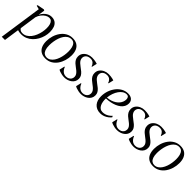

<svg xmlns="http://www.w3.org/2000/svg" viewBox="197 -1654 3033 3033"><g transform="rotate(45 1713.0 -137.5)"><path d="M-1 253 104.5 -468 43 -484 46 -500.5 165 -523 181.5 -513 165.5 -403Q183 -441.5 209.8 -469.5Q236.5 -497.5 268.5 -512.8Q300.5 -528 333.5 -528Q387 -528 420.5 -504Q454 -480 469.5 -437.2Q485 -394.5 485 -338Q485 -289.5 471.8 -239.8Q458.5 -190 433.2 -145.5Q408 -101 371.5 -65.8Q335 -30.5 288.2 -10.5Q241.5 9.5 185.5 9.5Q165 9.5 145 6.2Q125 3 107.5 -2.5L70.5 253ZM115.5 -55.5Q124.5 -38.5 142.5 -27.5Q160.5 -16.5 188.5 -16.5Q230.5 -16.5 264.8 -36.8Q299 -57 325.5 -91Q352 -125 369.8 -167.5Q387.5 -210 396.8 -256Q406 -302 406 -345Q406 -391.5 396.2 -424Q386.5 -456.5 367.2 -473.8Q348 -491 319.5 -491Q289 -491 256.2 -471.5Q223.5 -452 196.5 -418Q169.5 -384 156.5 -339.5Z M808 -525.5Q867.5 -525.5 907.8 -501.2Q948 -477 968.5 -431.2Q989 -385.5 989 -320Q989 -259.5 971.5 -200.8Q954 -142 920.5 -94.2Q887 -46.5 838 -18.2Q789 10 726 10Q666 10 625.2 -14.8Q584.5 -39.5 564.5 -85.5Q544.5 -131.5 544.5 -196Q544.5 -257 562.5 -315.8Q580.5 -374.5 614.8 -422Q649 -469.5 698 -497.5Q747 -525.5 808 -525.5ZM805 -499Q768 -499 738.8 -480Q709.5 -461 687.8 -428.8Q666 -396.5 652 -355.8Q638 -315 630.8 -270.5Q623.5 -226 623.5 -183Q623.5 -124 637 -87.2Q650.5 -50.5 674.5 -33.5Q698.5 -16.5 729.5 -16.5Q765.5 -16.5 794.8 -35.5Q824 -54.5 845.5 -86.2Q867 -118 881.2 -158.2Q895.5 -198.5 902.5 -242.2Q909.5 -286 909.5 -328Q909.5 -375 899.8 -413.5Q890 -452 867.5 -475.5Q845 -499 805 -499Z M1342.5 -419.5H1332.5Q1324.5 -451.5 1300 -473.8Q1275.5 -496 1235.5 -496Q1204 -496 1181 -485Q1158 -474 1145 -454.5Q1132 -435 1131.5 -409.5Q1131.5 -385 1142.2 -364.5Q1153 -344 1172 -326.5Q1191 -309 1215 -291.5Q1249 -268 1274.8 -245.5Q1300.5 -223 1315.5 -197.5Q1330.5 -172 1330.5 -138.5Q1330.5 -101.5 1314.8 -74Q1299 -46.5 1272.8 -27.8Q1246.5 -9 1214.8 0.5Q1183 10 1151.5 10Q1124.5 10 1096.8 4.8Q1069 -0.5 1046.2 -8.8Q1023.5 -17 1011.5 -25.5L1032 -113.5H1041Q1051 -86.5 1067.5 -65Q1084 -43.5 1106.8 -31.2Q1129.5 -19 1157.5 -19Q1186 -19 1209.2 -30Q1232.5 -41 1246.5 -62Q1260.5 -83 1260.5 -111.5Q1260.5 -139 1246 -160.8Q1231.5 -182.5 1209.5 -201Q1187.5 -219.5 1165 -235.5Q1144 -250.5 1121.8 -270.2Q1099.5 -290 1084.5 -316.5Q1069.5 -343 1069.5 -379Q1069.5 -423.5 1093.8 -456Q1118 -488.5 1157 -506.5Q1196 -524.5 1241 -524.5Q1266.5 -524.5 1289 -521.8Q1311.5 -519 1330 -514.8Q1348.5 -510.5 1362.5 -505.5Z M1712.5 -419.5H1702.5Q1694.5 -451.5 1670 -473.8Q1645.5 -496 1605.5 -496Q1574 -496 1551 -485Q1528 -474 1515 -454.5Q1502 -435 1501.5 -409.5Q1501.5 -385 1512.2 -364.5Q1523 -344 1542 -326.5Q1561 -309 1585 -291.5Q1619 -268 1644.8 -245.5Q1670.5 -223 1685.5 -197.5Q1700.5 -172 1700.5 -138.5Q1700.5 -101.5 1684.8 -74Q1669 -46.5 1642.8 -27.8Q1616.5 -9 1584.8 0.5Q1553 10 1521.5 10Q1494.5 10 1466.8 4.8Q1439 -0.5 1416.2 -8.8Q1393.5 -17 1381.5 -25.5L1402 -113.5H1411Q1421 -86.5 1437.5 -65Q1454 -43.5 1476.8 -31.2Q1499.5 -19 1527.5 -19Q1556 -19 1579.2 -30Q1602.5 -41 1616.5 -62Q1630.5 -83 1630.5 -111.5Q1630.5 -139 1616 -160.8Q1601.5 -182.5 1579.5 -201Q1557.5 -219.5 1535 -235.5Q1514 -250.5 1491.8 -270.2Q1469.5 -290 1454.5 -316.5Q1439.5 -343 1439.5 -379Q1439.5 -423.5 1463.8 -456Q1488 -488.5 1527 -506.5Q1566 -524.5 1611 -524.5Q1636.5 -524.5 1659 -521.8Q1681.5 -519 1700 -514.8Q1718.5 -510.5 1732.5 -505.5Z M2133 -81Q2116.5 -59 2089 -38Q2061.5 -17 2026.5 -3.8Q1991.5 9.5 1953 9.5Q1908.5 9.5 1874.5 -5.5Q1840.5 -20.5 1817.8 -47.5Q1795 -74.5 1783.5 -111Q1772 -147.5 1772.5 -191Q1772.5 -256 1793 -315.8Q1813.5 -375.5 1850.2 -423Q1887 -470.5 1936.8 -498Q1986.5 -525.5 2046.5 -525.5Q2085 -525.5 2111.2 -512.8Q2137.5 -500 2151.5 -477Q2165.5 -454 2165.5 -422.5Q2165.5 -384 2148.5 -352.8Q2131.5 -321.5 2101.5 -297.8Q2071.5 -274 2031.8 -257.5Q1992 -241 1946.2 -231.8Q1900.5 -222.5 1851.5 -222Q1849.5 -187 1855 -152.8Q1860.5 -118.5 1874 -90.5Q1887.5 -62.5 1910.5 -46Q1933.5 -29.5 1967 -29.5Q1996 -29.5 2022.5 -37.8Q2049 -46 2074 -62.5Q2099 -79 2121.5 -103ZM2038.5 -500Q2003.5 -500 1972.2 -479.8Q1941 -459.5 1916 -424Q1891 -388.5 1874.5 -342Q1858 -295.5 1852.5 -242Q1899 -246 1936.8 -258.5Q1974.5 -271 2003.5 -290.2Q2032.5 -309.5 2052 -333.2Q2071.5 -357 2081.5 -383.8Q2091.5 -410.5 2091.5 -438Q2091.5 -466 2079 -483Q2066.5 -500 2038.5 -500Z M2519 -419.5H2509Q2501 -451.5 2476.5 -473.8Q2452 -496 2412 -496Q2380.5 -496 2357.5 -485Q2334.5 -474 2321.5 -454.5Q2308.5 -435 2308 -409.5Q2308 -385 2318.8 -364.5Q2329.5 -344 2348.5 -326.5Q2367.5 -309 2391.5 -291.5Q2425.5 -268 2451.2 -245.5Q2477 -223 2492 -197.5Q2507 -172 2507 -138.5Q2507 -101.5 2491.2 -74Q2475.5 -46.5 2449.2 -27.8Q2423 -9 2391.2 0.5Q2359.5 10 2328 10Q2301 10 2273.2 4.8Q2245.5 -0.5 2222.8 -8.8Q2200 -17 2188 -25.5L2208.5 -113.5H2217.5Q2227.5 -86.5 2244 -65Q2260.5 -43.5 2283.2 -31.2Q2306 -19 2334 -19Q2362.5 -19 2385.8 -30Q2409 -41 2423 -62Q2437 -83 2437 -111.5Q2437 -139 2422.5 -160.8Q2408 -182.5 2386 -201Q2364 -219.5 2341.5 -235.5Q2320.5 -250.5 2298.2 -270.2Q2276 -290 2261 -316.5Q2246 -343 2246 -379Q2246 -423.5 2270.2 -456Q2294.5 -488.5 2333.5 -506.5Q2372.5 -524.5 2417.5 -524.5Q2443 -524.5 2465.5 -521.8Q2488 -519 2506.5 -514.8Q2525 -510.5 2539 -505.5Z M2889 -419.5H2879Q2871 -451.5 2846.5 -473.8Q2822 -496 2782 -496Q2750.5 -496 2727.5 -485Q2704.5 -474 2691.5 -454.5Q2678.5 -435 2678 -409.5Q2678 -385 2688.8 -364.5Q2699.5 -344 2718.5 -326.5Q2737.5 -309 2761.5 -291.5Q2795.5 -268 2821.2 -245.5Q2847 -223 2862 -197.5Q2877 -172 2877 -138.5Q2877 -101.5 2861.2 -74Q2845.5 -46.5 2819.2 -27.8Q2793 -9 2761.2 0.5Q2729.5 10 2698 10Q2671 10 2643.2 4.8Q2615.5 -0.5 2592.8 -8.8Q2570 -17 2558 -25.5L2578.5 -113.5H2587.5Q2597.5 -86.5 2614 -65Q2630.5 -43.5 2653.2 -31.2Q2676 -19 2704 -19Q2732.5 -19 2755.8 -30Q2779 -41 2793 -62Q2807 -83 2807 -111.5Q2807 -139 2792.5 -160.8Q2778 -182.5 2756 -201Q2734 -219.5 2711.5 -235.5Q2690.5 -250.5 2668.2 -270.2Q2646 -290 2631 -316.5Q2616 -343 2616 -379Q2616 -423.5 2640.2 -456Q2664.5 -488.5 2703.5 -506.5Q2742.5 -524.5 2787.5 -524.5Q2813 -524.5 2835.5 -521.8Q2858 -519 2876.5 -514.8Q2895 -510.5 2909 -505.5Z M3214.5 -525.5Q3274 -525.5 3314.2 -501.2Q3354.5 -477 3375 -431.2Q3395.5 -385.5 3395.5 -320Q3395.5 -259.5 3378 -200.8Q3360.5 -142 3327 -94.2Q3293.5 -46.5 3244.5 -18.2Q3195.5 10 3132.5 10Q3072.5 10 3031.8 -14.8Q2991 -39.5 2971 -85.5Q2951 -131.5 2951 -196Q2951 -257 2969 -315.8Q2987 -374.5 3021.2 -422Q3055.5 -469.5 3104.5 -497.5Q3153.5 -525.5 3214.5 -525.5ZM3211.5 -499Q3174.5 -499 3145.2 -480Q3116 -461 3094.2 -428.8Q3072.5 -396.5 3058.5 -355.8Q3044.5 -315 3037.2 -270.5Q3030 -226 3030 -183Q3030 -124 3043.5 -87.2Q3057 -50.5 3081 -33.5Q3105 -16.5 3136 -16.5Q3172 -16.5 3201.2 -35.5Q3230.5 -54.5 3252 -86.2Q3273.5 -118 3287.8 -158.2Q3302 -198.5 3309 -242.2Q3316 -286 3316 -328Q3316 -375 3306.2 -413.5Q3296.5 -452 3274 -475.5Q3251.5 -499 3211.5 -499Z"/></g></svg>

Font: Merriweather 120pt Light
Style: Italic
Weight: 300
Italic angle: -7.8°
Version: Version 2.101